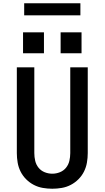

<svg xmlns="http://www.w3.org/2000/svg" viewBox="-20 -1147 640 1175"><path d="M300 8Q271 8 242 3Q213 -2 187 -15.5Q161 -29 140 -50Q119 -71 106 -97Q93 -123 88 -152Q83 -181 83 -210V-735H190V-210Q190 -186 195.5 -162.5Q201 -139 216 -120.5Q231 -102 253.5 -93Q276 -84 300 -84Q324 -84 346.5 -93Q369 -102 384 -120.5Q399 -139 404.5 -162.5Q410 -186 410 -210V-735H517V-210Q517 -181 512 -152Q507 -123 494 -97Q481 -71 460 -50Q439 -29 413 -15.5Q387 -2 358 3Q329 8 300 8ZM479 -821H351V-949H479ZM249 -821H121V-949H249ZM128 -1053V-1127H472V-1053Z"/></svg>

Font: Iosevka SS04 Semibold Extended
Style: Regular
Weight: 600
Width: 7
Monospace: yes
Designer: Belleve Invis
Foundry: Belleve Invis
Version: Version 19.0.0; ttfautohint (v1.8.4)